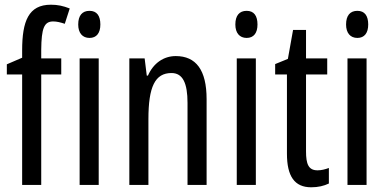

<svg xmlns="http://www.w3.org/2000/svg" viewBox="-20 -785 1641 815"><path d="M240 -469V-537H155V-574C156 -665 167 -694 206 -694C221 -694 237 -690 255 -684L276 -749C248 -760 225 -765 196 -765C101 -765 74 -695 74 -571V-540L9 -512V-469H74V0H155V-469Z M360 -739C329 -739 312 -719 312 -681C312 -645 330 -624 360 -624C390 -624 406 -645 406 -681C406 -718 391 -739 360 -739ZM399 -537H318V0H399Z M726 -547C675 -547 631 -517 608 -464H603L594 -537H529V0H610V-279C610 -417 638 -475 708 -475C756 -475 776 -432 776 -348V0H857V-364C857 -488 812 -547 726 -547Z M1027 -739C996 -739 979 -719 979 -681C979 -645 997 -624 1027 -624C1057 -624 1073 -645 1073 -681C1073 -718 1058 -739 1027 -739ZM1066 -537H985V0H1066Z M1328 -62C1289 -62 1279 -89 1279 -143V-469H1369V-537H1279V-658H1224L1202 -535L1148 -513V-469H1198V-133C1198 -37 1230 10 1301 10C1331 10 1355 4 1376 -6V-72C1360 -66 1344 -62 1328 -62Z M1497 -739C1466 -739 1449 -719 1449 -681C1449 -645 1467 -624 1497 -624C1527 -624 1543 -645 1543 -681C1543 -718 1528 -739 1497 -739ZM1536 -537H1455V0H1536Z"/></svg>

Font: Noto Sans Gujarati UI ExtraCondensed
Style: Regular
Weight: 400
Width: 2
Designer: Jelle Bosma - Monotype Design Team, Universal Thirst
Foundry: Monotype Imaging Inc.
Version: Version 2.106